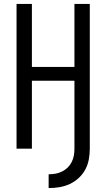

<svg xmlns="http://www.w3.org/2000/svg" viewBox="-20 -755 540 975"><path d="M227 200V130Q245 130 262 127Q279 124 295 116Q311 108 323.5 96Q336 84 344 68Q352 52 355 35Q358 18 358 0V-345H142V0H64V-735H142V-415H358V-735H436V0Q436 27 431 54.5Q426 82 413 106Q400 130 379.5 149Q359 168 334 179.5Q309 191 282 195.5Q255 200 227 200Z"/></svg>

Font: Zed Sans
Style: Regular
Weight: 400
Designer: Belleve Invis
Foundry: Belleve Invis
Version: Version 1.0.0; ttfautohint (v1.8.4)